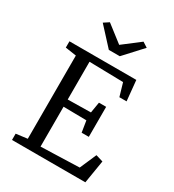

<svg xmlns="http://www.w3.org/2000/svg" viewBox="-177 -826 836 925"><g transform="rotate(30 241.0 -363.5)"><path d="M222 -609 131 -708 160 -727 253 -655 347 -727 375 -709 283 -609ZM35 0V-35L98 -43V-506L37 -515V-550H409L420 -437H380L359 -509L170 -513V-303L298 -305L308 -365H348V-198H308L298 -261L170 -263V-41L384 -48L424 -140L464 -128L443 0Z"/></g></svg>

Font: Aikya
Style: Regular
Weight: 400
Designer: Neelakash Kshetrimayum (Latin subset based on Merriweather by Eben Sorkin)
Foundry: Brand New Type
Version: Version 1.00 b005